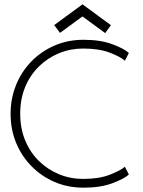

<svg xmlns="http://www.w3.org/2000/svg" viewBox="-20 -856 663 888"><path d="M365 -28.5Q437.5 -28.5 487.5 -47.8Q537.5 -67 557.5 -85L576 -49Q554.5 -29 499.5 -8.5Q444.5 12 366.5 12Q293.5 12 232.2 -14.5Q171 -41 125.2 -87.8Q79.5 -134.5 54.2 -196.2Q29 -258 29 -329Q29 -400 54 -462.2Q79 -524.5 124.8 -571.5Q170.5 -618.5 232 -645.2Q293.5 -672 366.5 -672Q444.5 -672 499.5 -651.5Q554.5 -631 576 -611L557.5 -575Q537.5 -593.5 487.5 -612.5Q437.5 -631.5 365 -631.5Q305.5 -631.5 253.2 -610Q201 -588.5 160.2 -548.8Q119.5 -509 96.5 -453.8Q73.5 -398.5 73.5 -330.5Q73.5 -262 96.5 -206.5Q119.5 -151 160.2 -111.2Q201 -71.5 253.2 -50Q305.5 -28.5 365 -28.5ZM257.5 -704 230.5 -740 361.5 -836 493 -739.5 466.5 -703 361.5 -780Z"/></svg>

Font: League Spartan Thin ExtraLight
Style: Regular
Weight: 250
Version: Version 2.002